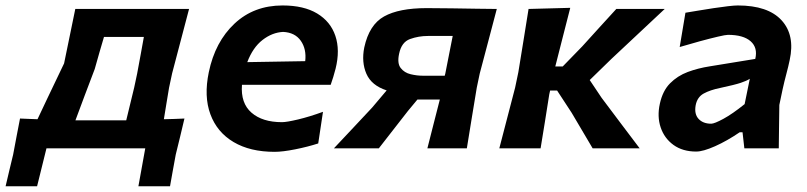

<svg xmlns="http://www.w3.org/2000/svg" viewBox="-96 -530 2882 686"><path d="M-76 135.5Q-69.5 107 -62.5 78.2Q-55.5 49.5 -49 22Q-43 -10 -36.8 -42.8Q-30.5 -75.5 -24.5 -106.5Q-9 -106 6.8 -105.2Q22.5 -104.5 38 -104Q50 -129.5 73.2 -178.5Q96.5 -227.5 133 -303.5Q144.5 -360 154.2 -406.5Q164 -453 173 -498H579.5Q565 -443.5 551.5 -391.5Q538 -339.5 519 -268L508 -216.5Q502.5 -183.5 498 -156.2Q493.5 -129 489.5 -104Q508 -104.5 526.5 -105Q545 -105.5 563 -106.5Q556 -75.5 547.8 -42.5Q539.5 -9.5 532 22Q526.5 51 521.5 79.2Q516.5 107.5 511.5 135.5H398.5L423 0H70L36.5 135.5ZM242.5 -283.5Q225.5 -239 206.5 -188.5Q187.5 -138 173.5 -100H355Q367 -150 383.5 -217.5L394 -267Q401 -305.5 407 -337.2Q413 -369 418 -398H275.5Q267.5 -371.5 259.5 -343.5Q251.5 -315.5 242.5 -283.5Z M885 12.5Q797.5 12.5 738.5 -22.5Q679.5 -57.5 655.8 -121.5Q632 -185.5 650 -272Q672.5 -380.5 741.8 -445.5Q811 -510.5 913.5 -510.5Q989.5 -510.5 1037.2 -481.8Q1085 -453 1102.2 -402Q1119.5 -351 1103 -284.5Q1095 -253.5 1085.5 -227H768.5Q763.5 -161.5 802.5 -127.5Q841.5 -93.5 911.5 -93.5Q928 -93.5 969 -103.2Q1010 -113 1058 -130.5L1041 -17.5Q1004 -5.5 959 3.5Q914 12.5 885 12.5ZM915.5 -416Q876.5 -414 842 -387.2Q807.5 -360.5 787.5 -308L994.5 -311.5Q999.5 -354.5 978.8 -384.2Q958 -414 915.5 -416Z M1097 0Q1131.5 -36.5 1165.8 -73.2Q1200 -110 1233.5 -145.5L1285.5 -207Q1231.5 -224.5 1213.2 -266.2Q1195 -308 1205.5 -360.5Q1223 -441.5 1276.2 -471.2Q1329.5 -501 1428.5 -501Q1471.5 -501 1518.8 -500.2Q1566 -499.5 1608.2 -498.8Q1650.5 -498 1679 -498Q1664.5 -444 1651 -391.8Q1637.5 -339.5 1618 -267L1607.5 -217Q1597.5 -155 1589 -104.8Q1580.5 -54.5 1572 0H1431Q1442 -44 1452.8 -85.8Q1463.5 -127.5 1475.5 -174.5H1395.5L1361.5 -133.5Q1336 -100.5 1309.5 -66.8Q1283 -33 1257.5 0ZM1413.5 -259.5H1493L1495 -267Q1502 -304.5 1508.8 -337.2Q1515.5 -370 1521.5 -401.5H1433Q1399.5 -401.5 1369 -390.5Q1338.5 -379.5 1330 -338Q1322.5 -303.5 1335.8 -286.8Q1349 -270 1371.2 -264.8Q1393.5 -259.5 1413.5 -259.5Z M1688 0Q1702 -54 1715.2 -104.5Q1728.5 -155 1744.5 -217L1756 -272Q1767 -339.5 1775.5 -392Q1784 -444.5 1792.5 -498L1941.5 -502Q1928 -449.5 1915 -398.5Q1902 -347.5 1888 -292.5H1914.5L1984.5 -364.5Q2014.5 -398 2045 -431.2Q2075.5 -464.5 2106 -498H2279Q2231.5 -453.5 2184 -409Q2136.5 -364.5 2088.5 -319.5L2011 -244L2053.5 -180.5Q2087 -135.5 2121.5 -90Q2156 -44.5 2189.5 0H2021.5Q2002.5 -32 1984 -63.5Q1965.5 -95 1946.5 -127L1894.5 -206.5H1869.5L1866.5 -193Q1858 -140.5 1851 -95.2Q1844 -50 1835.5 0Z M2391.5 11.5Q2343 11.5 2310.2 -12.2Q2277.5 -36 2264.5 -74.8Q2251.5 -113.5 2261.5 -159Q2271.5 -205.5 2298 -232.2Q2324.5 -259 2361.2 -272.8Q2398 -286.5 2440 -293L2602.5 -319.5Q2612 -359.5 2586 -382.5Q2560 -405.5 2505 -405.5Q2496.5 -405.5 2468.8 -399Q2441 -392.5 2404.2 -382.5Q2367.5 -372.5 2332.5 -362L2353 -484.5Q2371.5 -487.5 2398.2 -492Q2425 -496.5 2453.2 -500.8Q2481.5 -505 2504.8 -507.8Q2528 -510.5 2540 -510.5Q2648 -510.5 2696.5 -457.5Q2745 -404.5 2725.5 -315.5Q2720.5 -291.5 2713.5 -265.5Q2706.5 -239.5 2700 -210L2688.5 -155Q2688 -118.5 2687.5 -80.8Q2687 -43 2686.5 0H2563.5L2557 -57.5H2547Q2501.5 -26.5 2458.8 -7.5Q2416 11.5 2391.5 11.5ZM2445 -88Q2456.5 -88 2488.8 -105.5Q2521 -123 2564.5 -158L2583 -248.5Q2571.5 -241 2550.5 -234Q2529.5 -227 2476 -215.5Q2441.5 -208.5 2418.2 -195.8Q2395 -183 2389.5 -153.5Q2384 -122.5 2400 -105.2Q2416 -88 2445 -88Z"/></svg>

Font: Commissioner Loud SemiBold
Style: Italic
Weight: 600
Italic angle: -12°
Designer: Kostas Bartsokas
Foundry: Kostas Bartsokas
Version: Version 1.000; ttfautohint (v1.8.3)